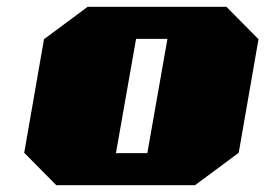

<svg xmlns="http://www.w3.org/2000/svg" viewBox="-20 -543 778 563"><path d="M145 0 51 -95 109 -428 237 -523H644L738 -428L680 -95L552 0ZM320 -94H412L471 -429H379Z"/></svg>

Font: Tomorrow ExtraBold
Style: Italic
Weight: 800
Italic angle: -10°
Designer: Tony de Marco, Monica Rizzolli
Foundry: Just in Type
Version: Version 2.002